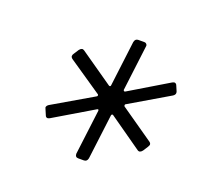

<svg xmlns="http://www.w3.org/2000/svg" viewBox="-74 -827 532 514"><g transform="rotate(20 191.5 -570.5)"><path d="M187 -404 203 -532Q203 -537 199 -535L88 -469Q84 -467 82 -467Q77 -467 75 -473L69 -487L67 -492Q67 -497 73 -501L186 -567Q188 -568 188 -570Q188 -572 187 -573L90 -639Q83 -645 89 -653L98 -667Q105 -676 112 -671L207 -605Q209 -604 210.5 -605Q212 -606 212 -608L228 -737Q230 -747 239 -747H256Q260 -747 262.5 -744Q265 -741 264 -737L248 -608Q248 -606 250 -605Q252 -604 253 -605L363 -671L368 -673Q374 -673 376 -667L382 -653Q383 -651 383 -648Q383 -643 377 -639L265 -573Q264 -572 264 -570Q264 -568 265 -567L360 -501Q364 -498 364 -494Q364 -492 361 -487L352 -473Q345 -464 338 -469L244 -535Q243 -536 241 -535Q239 -534 239 -532L223 -404Q221 -394 212 -394H196Q187 -394 187 -404Z"/></g></svg>

Font: Barlow Condensed Light
Style: Italic
Weight: 300
Width: 3
Italic angle: -7°
Designer: Jeremy Tribby
Foundry: Tribby Type
Version: Version 1.408